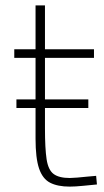

<svg xmlns="http://www.w3.org/2000/svg" viewBox="-20 -683 387 713"><path d="M239 10Q194 10 166 -4.5Q138 -19 125 -57.5Q112 -96 112 -168V-468H33V-500H112V-663H147V-500H329V-468H147V-206Q147 -132 153 -92Q159 -52 179 -37Q199 -22 239 -22Q249 -22 266.5 -23.5Q284 -25 303 -27Q322 -29 337 -30L340 2Q319 4 289 7Q259 10 239 10ZM41 -282V-314H308V-282Z"/></svg>

Font: TitilliumWeb ExtraLight
Style: Regular
Weight: 400
Designer: Mohamed Gaber, Accademia di Belle Arti di Urbino and others
Foundry: Kief Type Foundry, Accademia di Belle Arti di Urbino and others
Version: Version 3.000; ttfautohint (v1.8.2)